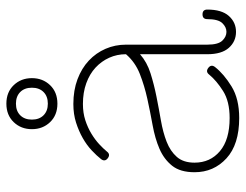

<svg xmlns="http://www.w3.org/2000/svg" viewBox="-104 -656 770 602"><g transform="rotate(-90 281.0 -355.0)"><path d="M212 -20Q264 -20 296.5 -40.5Q329 -61 348 -84Q357 -96 369 -87Q381 -78 372 -66Q350 -38 311 -14Q272 10 212 10Q129 10 85.5 -30Q42 -70 42 -130Q42 -175 62.5 -200.5Q83 -226 115.5 -240Q148 -254 189.5 -261.5Q231 -269 272 -278Q313 -287 350 -301.5Q387 -316 412 -345Q412 -373 401 -397.5Q390 -422 370 -440.5Q350 -459 321 -469.5Q292 -480 256 -480Q228 -480 205 -472.5Q182 -465 163 -453.5Q144 -442 130 -429Q116 -416 107 -405Q98 -393 86 -402Q74 -411 83 -423Q94 -437 110.5 -452.5Q127 -468 149 -480.5Q171 -493 197.5 -501.5Q224 -510 256 -510Q299 -510 333.5 -497Q368 -484 392 -461.5Q416 -439 429 -409Q442 -379 442 -345V-90Q442 -56 454.5 -43Q467 -30 482 -30Q497 -30 509.5 -43Q522 -56 522 -90Q522 -105 537 -105Q552 -105 552 -90Q552 -45 532 -22.5Q512 0 482 0Q452 0 432 -22.5Q412 -45 412 -90V-301Q387 -279 352 -268Q317 -257 279.5 -249.5Q242 -242 204.5 -235.5Q167 -229 137.5 -217.5Q108 -206 90 -185.5Q72 -165 72 -130Q72 -81 108 -50.5Q144 -20 212 -20ZM307 -640Q307 -663 293.5 -676.5Q280 -690 257 -690Q234 -690 220.5 -676.5Q207 -663 207 -640Q207 -617 220.5 -603.5Q234 -590 257 -590Q280 -590 293.5 -603.5Q307 -617 307 -640ZM177 -640Q177 -674 199 -697Q221 -720 257 -720Q293 -720 315 -697Q337 -674 337 -640Q337 -606 315 -583Q293 -560 257 -560Q221 -560 199 -583Q177 -606 177 -640Z"/></g></svg>

Font: Nixie One
Style: Regular
Weight: 400
Designer: Jovanny Lemonad
Foundry: Jovanny Lemonad
Version: Version 1.000 2011 initial release